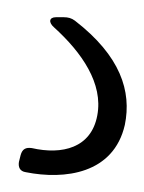

<svg xmlns="http://www.w3.org/2000/svg" viewBox="-20 -20 167 223"><path d="M10 180C55 189 112 182 125 125C133 86 120 45 67 4C63 1 59 0 54 0H45C37 0 36 6 43 12C75 41 100 77 93 114C86 152 52 160 17 152C10 151 6 153 4 160L2 168C1 174 3 179 10 180Z"/></svg>

Font: Barlow ExtraLight
Style: Regular
Weight: 275
Designer: Jeremy Tribby
Foundry: Tribby Type
Version: Version 1.422;hotconv 1.0.109;makeotfexe 2.5.65596